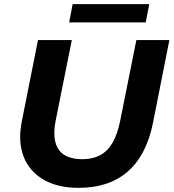

<svg xmlns="http://www.w3.org/2000/svg" viewBox="-20 -893 836 925"><path d="M359 12Q257 12 189 -28Q121 -68 93.5 -139.5Q66 -211 85 -308L163 -700H326L248 -311Q239 -264 243 -229Q247 -194 263.5 -171Q280 -148 309 -137Q338 -126 377 -126Q426 -126 462 -145Q498 -164 522 -205Q546 -246 559 -311L637 -700H796L717 -301Q686 -146 596 -67Q506 12 359 12ZM313 -785 330 -873H699L682 -785Z"/></svg>

Font: MOST Montserrat
Style: Bold Italic
Weight: 700
Italic angle: -11.3°
Designer: Julieta Ulanovsky
Foundry: Julieta Ulanovsky
Version: Version 8.000;March 11, 2024;FontCreator 15.0.0.2926 64-bit